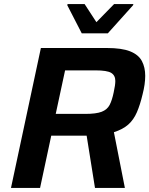

<svg xmlns="http://www.w3.org/2000/svg" viewBox="-20 -924 734 944"><path d="M34 0 181 -688H505Q579 -688 620 -671.5Q661 -655 677.5 -624Q694 -593 694 -551Q694 -510 681 -460Q669 -409 653 -372Q637 -335 610.5 -311.5Q584 -288 540 -274L594 0H447L406 -257H232L177 0ZM254 -364H399Q453 -364 480 -374.5Q507 -385 519 -408Q531 -431 539 -470Q547 -506 547 -526Q547 -553 527 -565.5Q507 -578 449 -578H300ZM382 -760 311 -898 312 -904H396L454 -815L541 -904H636L634 -898L510 -760Z"/></svg>

Font: Saira SemiBold
Style: Italic
Weight: 600
Italic angle: -12°
Designer: Hector Gatti with collaboration of the Omnibus-Type team
Foundry: Omnibus-Type
Version: Version 1.100; ttfautohint (v1.8.3)